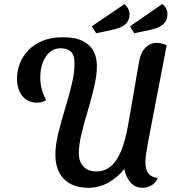

<svg xmlns="http://www.w3.org/2000/svg" viewBox="-20 -886 834 928"><path d="M407.3 21.7Q331.3 21.7 289.6 -20.2Q247.8 -62.2 247.8 -138.8Q247.8 -185.2 261.8 -242.1Q275.7 -299 294.1 -359.7Q312.5 -420.3 326.4 -476.7Q340.3 -533 340.3 -578Q340.3 -620 322.8 -636.3Q305.2 -652.7 273.2 -652.7Q229.3 -652.7 202 -613.1Q174.7 -573.5 174.7 -510Q174.7 -481.8 181.8 -455Q188.8 -428.2 203.2 -402.2Q193 -395.7 182.1 -392.7Q171.2 -389.7 159 -389.7Q129.5 -389.7 107.3 -404.3Q85.2 -419 73.7 -445.1Q62.2 -471.2 62.2 -505.8Q62.2 -543 75.8 -578.6Q89.5 -614.2 117 -643Q144.5 -671.8 186.1 -688.9Q227.7 -706 284.2 -706Q343.2 -706 379.2 -688.2Q415.2 -670.3 431.8 -639.1Q448.3 -607.8 448.3 -567.7Q448.3 -522.7 435.2 -466.7Q422.2 -410.7 404.7 -352.3Q387.2 -294 374.1 -240.2Q361 -186.3 361 -144.8Q361 -104.8 383.6 -81.1Q406.2 -57.3 446.2 -57.3Q486 -57.3 515.5 -82.1Q545 -106.8 565.7 -157.1Q586.3 -207.3 599.7 -284.7L652.7 -590.7Q660.2 -632.8 683.2 -655.8Q706.3 -678.8 738.2 -678.8Q748.7 -678.8 760.8 -676Q772.8 -673.2 785.7 -667.7L695 -195.3Q688.2 -159.2 685.4 -138.5Q682.7 -117.8 682.7 -103.2Q682.7 -66 697.2 -47.6Q711.7 -29.2 742.2 -25.8Q734.2 -3.3 713.2 9.2Q692.2 21.7 669.7 21.7Q632.3 21.7 609.9 -4.9Q587.5 -31.5 581.2 -69.3Q548.7 -28.5 503.6 -3.4Q458.5 21.7 407.3 21.7ZM445.2 -725.5 423.5 -758.7 581.5 -866.2Q591.8 -858 599.1 -844.8Q606.3 -831.5 606.3 -816.8Q606.3 -786.8 586.1 -768.7Q565.8 -750.5 521.3 -741.5ZM629 -725.5 608 -758.7 763.7 -866.2Q776.3 -858 782.8 -845.2Q789.2 -832.3 789.2 -817.8Q789.2 -787 768.8 -768.8Q748.5 -750.5 705.7 -741.5Z"/></svg>

Font: Sansita Swashed Light
Style: Regular
Weight: 300
Designer: Pablo Cosgaya
Foundry: Omnibus-Type
Version: Version 1.003